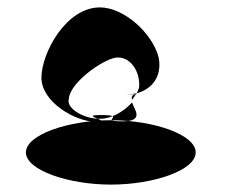

<svg xmlns="http://www.w3.org/2000/svg" viewBox="-20 -694 614 519"><path d="M50 -282C50 -234 165 -195 280 -195C396 -195 509 -234 509 -282C509 -330 396 -369 280 -369C165 -369 50 -330 50 -282ZM92 -484C92 -418 184 -365 238 -365C263 -365 254 -369 244 -373C201 -375 159 -403 166 -426C168 -470 256 -532 292 -538C329 -544 360 -504 356 -457L350 -442C388 -452 419 -485 409 -538C393 -603 316 -674 250 -674C158 -674 92 -550 92 -484ZM244 -373H256C266 -374 275 -376 284 -380C281 -382 272 -383 252 -383C218 -383 232 -378 244 -373ZM284 -380C305 -388 323 -402 337 -417C343 -398 372 -366 310 -366C261 -366 293 -375 284 -380ZM321 -439H348C349 -440 349 -441 350 -442C341 -440 331 -439 321 -439ZM337 -424C341 -429 344 -434 347 -439C336 -437 335 -432 337 -424ZM348 -439H353Z"/></svg>

Font: Ampere
Style: SCCnd
Weight: 400
Version: Version 1